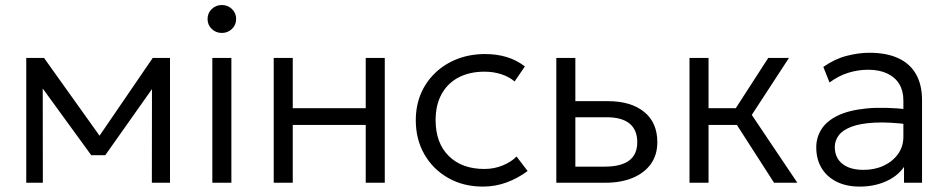

<svg xmlns="http://www.w3.org/2000/svg" viewBox="-20 -710 3678 746"><path d="M82 0V-485H148H151L383 -160L350.5 -159L573.5 -485H640.5V0H570L570.5 -389.5L584 -383L389 -107H334.5L133 -384L146 -390L146.5 0Z M805 0V-485H879V0ZM842 -582Q819 -582 802.8 -597.5Q786.5 -613 786.5 -636Q786.5 -659.5 802.8 -675Q819 -690.5 842 -690.5Q865 -690.5 881.2 -675Q897.5 -659.5 897.5 -636Q897.5 -613 881.2 -597.5Q865 -582 842 -582Z M1043.5 0V-485H1117.5V-289.5H1401V-485H1475V0H1401V-224.5H1117.5V0Z M1856.5 15Q1780.5 15 1721.5 -18.5Q1662.5 -52 1629 -110.2Q1595.5 -168.5 1595.5 -242.5Q1595.5 -299 1615.2 -345.8Q1635 -392.5 1671.5 -427.2Q1708 -462 1757.2 -481Q1806.5 -500 1864.5 -500Q1910 -500 1948.2 -488.5Q1986.5 -477 2019.5 -452L1979.5 -393.5Q1957.5 -412 1927.2 -421.8Q1897 -431.5 1862.5 -431.5Q1804.5 -431.5 1762 -409.2Q1719.5 -387 1696 -344.8Q1672.5 -302.5 1672.5 -243.5Q1672.5 -154.5 1723.5 -104Q1774.5 -53.5 1862 -53.5Q1900.5 -53.5 1934 -67.5Q1967.5 -81.5 1987 -102L2030 -45.5Q1992.5 -17.5 1948.5 -1.2Q1904.5 15 1856.5 15Z M2141.5 0V-485H2215.5V-62.5H2328Q2392.5 -62.5 2424.2 -86Q2456 -109.5 2456 -157.5Q2456 -205.5 2426 -230Q2396 -254.5 2336.5 -254.5H2202V-317H2341.5Q2431 -317 2482.5 -275.5Q2534 -234 2534 -157.5Q2534 -108 2508.8 -72.8Q2483.5 -37.5 2438 -18.8Q2392.5 0 2332.5 0Z M2987.5 0 2820 -260.5 2965 -485H3045.5L2901 -263.5L3078 0ZM2659 0V-485H2733V-289.5H2877.5V-224.5H2733V0Z M3320.5 15Q3268.5 15 3230.5 -4Q3192.5 -23 3172 -57.2Q3151.5 -91.5 3151.5 -137.5Q3151.5 -175.5 3171.2 -207.2Q3191 -239 3233.8 -260.2Q3276.5 -281.5 3345.5 -288.5Q3414.5 -295.5 3513.5 -284.5L3516 -226Q3434.5 -236.5 3378.2 -233.5Q3322 -230.5 3288 -217.5Q3254 -204.5 3238.8 -184Q3223.5 -163.5 3223.5 -139Q3223.5 -97 3253 -73.5Q3282.5 -50 3335 -50Q3379 -50 3414 -66.5Q3449 -83 3469.5 -112Q3490 -141 3490 -178.5V-320Q3490 -357 3474 -383.5Q3458 -410 3427.2 -424.5Q3396.5 -439 3352.5 -439Q3314.5 -439 3276.8 -427.5Q3239 -416 3203 -389.5L3179 -450Q3223 -481 3269.5 -493Q3316 -505 3358 -505Q3424.5 -505 3470 -484Q3515.5 -463 3539 -422Q3562.5 -381 3562.5 -320.5V0H3492.5V-61.5Q3466.5 -24.5 3421 -4.8Q3375.5 15 3320.5 15Z"/></svg>

Font: Geologica Roman ExtraLight
Style: Regular
Weight: 250
Designer: Sindre Bremnes, Frode Helland
Foundry: Monokrom Skriftforlag AS
Version: Version 1.010;gftools[0.9.28]